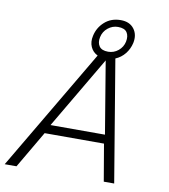

<svg xmlns="http://www.w3.org/2000/svg" viewBox="-91 -887 846 962"><g transform="rotate(10 332.5 -406.0)"><path d="M-2 0 362 -617Q337 -629 326 -654Q315 -679 322 -710Q331 -753 364 -782.5Q397 -812 446 -812Q491 -812 513.5 -782.5Q536 -753 527 -710Q520 -679 500.5 -654.5Q481 -630 452 -618L555 0H502L470 -188H168L58 0ZM410 -645Q439 -645 461.5 -663.5Q484 -682 490 -710Q496 -739 484 -757.5Q472 -776 438 -776Q410 -776 387 -757.5Q364 -739 358 -710Q352 -682 364.5 -663.5Q377 -645 410 -645ZM190 -233H467L406 -600Z"/></g></svg>

Font: Kanit ExtraLight
Style: Italic
Weight: 275
Italic angle: -12°
Designer: Katatrad Team
Foundry: CadsonDemak
Version: Version 2.000; ttfautohint (v1.8.3)